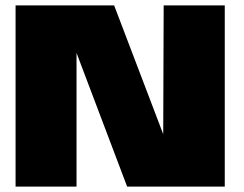

<svg xmlns="http://www.w3.org/2000/svg" viewBox="-20 -695 909 715"><path d="M38 0H265V-570.5H237.5L453.5 0H817V-675H589.5L587.5 -107H621.5L405 -675H38Z"/></svg>

Font: Anybody UltraCondensed Thin Black
Style: Regular
Weight: 900
Version: Version 1.111